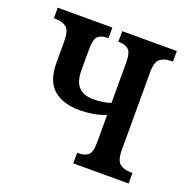

<svg xmlns="http://www.w3.org/2000/svg" viewBox="-102 -633 717 730"><g transform="rotate(20 256.5 -268.0)"><path d="M269 0V-43H276Q299 -43 313 -54Q327 -65 327 -108V-217Q302 -207 274.5 -202.5Q247 -198 223 -198Q154 -198 116 -231Q78 -264 78 -338V-424Q78 -468 61.5 -480.5Q45 -493 19 -493H11V-536H232V-493H227Q204 -493 190.5 -481.5Q177 -470 177 -428V-344Q177 -297 197.5 -276Q218 -255 258 -255Q298 -255 327 -266V-428Q327 -470 313 -481.5Q299 -493 277 -493H272V-536H493V-493H484Q459 -493 442 -480.5Q425 -468 425 -424V-112Q425 -68 442 -55.5Q459 -43 484 -43H493V0Z"/></g></svg>

Font: Noto Serif ExtraCondensed Medium
Style: Regular
Weight: 500
Width: 2
Designer: Monotype Design Team
Foundry: Monotype Imaging Inc.
Version: Version 2.015